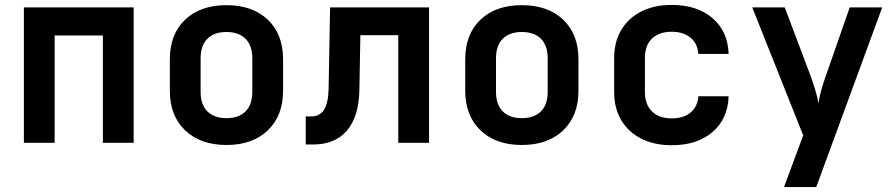

<svg xmlns="http://www.w3.org/2000/svg" viewBox="-20 -580 3640 780"><path d="M77 0V-550H523V0H398V-436H202V0Z M900 9Q794 9 732 -50.5Q670 -110 670 -211V-339Q670 -441 732 -500Q794 -559 900 -559Q1006 -559 1068 -500Q1130 -441 1130 -339V-211Q1130 -110 1068 -50.5Q1006 9 900 9ZM900 -100Q950 -100 977.5 -127.5Q1005 -155 1005 -207V-343Q1005 -395 977.5 -422.5Q950 -450 900 -450Q850 -450 822.5 -422.5Q795 -395 795 -343V-207Q795 -155 822.5 -127.5Q850 -100 900 -100Z M1222 7V-107H1245Q1279 -107 1296.5 -134.5Q1314 -162 1315 -222L1321 -550H1723V0H1598V-437H1444L1440 -215Q1438 -106 1389.5 -49.5Q1341 7 1253 7Z M2100 9Q1994 9 1932 -50.5Q1870 -110 1870 -211V-339Q1870 -441 1932 -500Q1994 -559 2100 -559Q2206 -559 2268 -500Q2330 -441 2330 -339V-211Q2330 -110 2268 -50.5Q2206 9 2100 9ZM2100 -100Q2150 -100 2177.5 -127.5Q2205 -155 2205 -207V-343Q2205 -395 2177.5 -422.5Q2150 -450 2100 -450Q2050 -450 2022.5 -422.5Q1995 -395 1995 -343V-207Q1995 -155 2022.5 -127.5Q2050 -100 2100 -100Z M2709 10Q2638 10 2585.5 -16.5Q2533 -43 2504 -91.5Q2475 -140 2475 -206V-344Q2475 -410 2504 -458.5Q2533 -507 2585.5 -533.5Q2638 -560 2709 -560Q2812 -560 2874.5 -506.5Q2937 -453 2940 -361H2817Q2814 -404 2784.5 -427.5Q2755 -451 2709 -451Q2658 -451 2629 -423.5Q2600 -396 2600 -345V-206Q2600 -155 2629 -127Q2658 -99 2709 -99Q2756 -99 2785 -122.5Q2814 -146 2817 -189H2940Q2937 -97 2874.5 -43.5Q2812 10 2709 10Z M3165 180 3243 -30 3036 -550H3168L3274 -269Q3283 -244 3292 -214.5Q3301 -185 3305 -160Q3308 -185 3316.5 -214.5Q3325 -244 3334 -269L3432 -550H3564L3296 180Z"/></svg>

Font: JetBrains Mono NL
Style: Bold
Weight: 700
Monospace: yes
Designer: Philipp Nurullin, Konstantin Bulenkov
Foundry: JetBrains
Version: Version 2.305; ttfautohint (v1.8.4.7-5d5b)